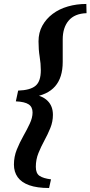

<svg xmlns="http://www.w3.org/2000/svg" viewBox="-20 -733 460 976"><path d="M418.9 -712.9 419.9 -666Q359.4 -664.1 329.1 -628.4Q298.8 -592.8 298.8 -532.2V-418Q298.8 -338.9 260.3 -294.4Q221.7 -250 143.6 -239.3L146.5 -252.9Q195.3 -247.1 222.2 -220.2Q249 -193.4 249 -149.4Q249 -114.3 235.8 -82Q222.7 -49.8 205.6 -18.6Q188.5 12.7 175.3 45.4Q162.1 78.1 162.1 115.2Q162.1 148.4 181.2 161.1Q200.2 173.8 239.3 178.7L229.5 222.7Q168 222.7 128.4 208.5Q88.9 194.3 69.8 167.5Q50.8 140.6 50.8 103.5Q50.8 63.5 65.4 27.3Q80.1 -8.8 98.6 -41.5Q117.2 -74.2 131.3 -104.5Q145.5 -134.8 145.5 -161.1Q145.5 -189.5 125.5 -202.6Q105.5 -215.8 60.5 -217.8L72.3 -272.5Q133.8 -274.4 160.6 -296.9Q187.5 -319.3 187.5 -376Q187.5 -409.2 181.6 -444.8Q175.8 -480.5 175.8 -522.5Q175.8 -567.4 195.3 -602.5Q214.8 -637.7 248 -662.6Q281.2 -687.5 325.2 -700.2Q369.1 -712.9 418.9 -712.9Z"/></svg>

Font: Crimson Pro ExtraLight SemiBold
Style: Italic
Weight: 600
Italic angle: -12°
Version: Version 1.002